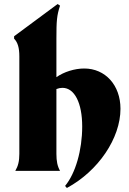

<svg xmlns="http://www.w3.org/2000/svg" viewBox="-20 -848 638 953"><path d="M303 75 312 85C468 1 578 -162 578 -308C578 -425 503 -508 398 -508C350 -508 297 -491 260 -465V-656C260 -745 262 -771 278 -820L266 -828L50 -668V-656C68 -638 76 -611 76 -568V-84C76 -48 70 -24 56 0H278C265 -23 260 -48 260 -84V-406C270 -410 280 -412 290 -412C350 -412 388 -337 388 -220C388 -103 355 12 303 75Z"/></svg>

Font: Sinistre Bold
Style: Regular
Weight: 900
Designer: Jules Durand
Foundry: Collletttivo
Version: Version 69.420;Glyphs 3.2 (3217)